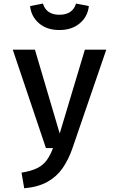

<svg xmlns="http://www.w3.org/2000/svg" viewBox="-20 -815 655 1057"><path d="M565.1 -541.5 378.5 2.1Q357.4 63.6 324.6 110.8Q291.8 157.9 240.5 186.4Q189.2 214.9 113.3 221.5L98.5 135.4Q153.3 126.7 185.9 110Q218.5 93.3 237.7 66.4Q256.9 39.5 271.8 0H232.8L50.3 -541.5H172.3L308.7 -80L447.2 -541.5ZM306.7 -649.7Q237.9 -649.7 194.9 -686.7Q151.8 -723.6 145.6 -781.5L216.4 -795.4Q234.9 -733.8 306.7 -733.8Q380 -733.8 398.5 -795.4L469.2 -781.5Q463.1 -723.6 419.2 -686.7Q375.4 -649.7 306.7 -649.7Z"/></svg>

Font: Fira Code Medium
Style: Regular
Weight: 500
Designer: Carrois Corporate, Edenspiekermann AG, Nikita Prokopov
Foundry: Carrois Corporate, Edenspiekermann AG, Nikita Prokopov
Version: Version 6.002